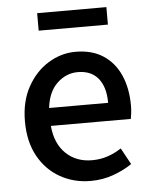

<svg xmlns="http://www.w3.org/2000/svg" viewBox="-54 -795 674 854"><g transform="rotate(-5 283.0 -368.0)"><path d="M316.9 14.2Q241.7 14.2 180.7 -20.3Q119.6 -54.7 83.7 -119.4Q47.9 -184.1 47.9 -274.9Q47.9 -364.3 84 -429.2Q120.1 -494.1 177.5 -529.1Q234.9 -564 298.8 -564Q372.1 -564 422.1 -531.2Q472.2 -498.5 498 -439.9Q523.9 -381.3 523.9 -304.2Q523.9 -286.6 522 -271Q520 -255.4 518.1 -245.1H161.1Q168 -166 213.9 -121.6Q259.8 -77.1 331.1 -77.1Q367.7 -77.1 399.9 -87.9Q432.1 -98.6 461.9 -118.2L502 -44.9Q464.4 -19.5 417.2 -2.7Q370.1 14.2 316.9 14.2ZM160.2 -325.2H423.8Q423.8 -395.5 392.3 -434.3Q360.8 -473.1 300.8 -473.1Q249 -473.1 208.7 -435.1Q168.5 -397 160.2 -325.2ZM144 -671.9V-750H453.1V-671.9Z"/></g></svg>

Font: Source Han Sans CN Medium
Style: Regular
Weight: 500
Designer: Ryoko NISHIZUKA  (kana, bopomofo & ideographs); Paul D. Hunt (Latin, Greek & Cyrillic); Sandoll Communications , Soo-you
Foundry: Adobe
Version: Version 2.004;hotconv 1.0.118;makeotfexe 2.5.65603